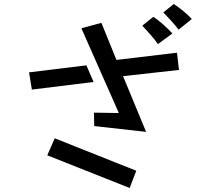

<svg xmlns="http://www.w3.org/2000/svg" viewBox="-20 -885 1040 958"><path d="M871 -737Q857 -756 833.5 -782Q810 -808 795 -823L847 -865Q870 -850 894 -830.5Q918 -811 937 -790ZM768 -665Q752 -688 729 -714Q706 -740 690 -757L745 -801Q766 -788 793 -764Q820 -740 840 -718ZM449 -323 573 -321 386 -744 486 -771 561 -586 863 -622 873 -536 594 -505 709 -227 450 -256ZM125 -524 411 -559 447 -476 139 -438ZM253 -195 660 -33 627 53 216 -110Z"/></svg>

Font: Stick
Style: Regular
Weight: 400
Designer: Fontworks Inc.
Foundry: Fontworks Inc.
Version: Version 1.100